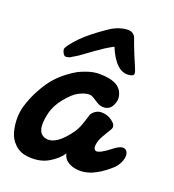

<svg xmlns="http://www.w3.org/2000/svg" viewBox="-118 -527 545 600"><g transform="rotate(15 154.5 -227.0)"><path d="M220.2 -460Q245.1 -460 250 -437Q252.9 -424.3 264.2 -387.2Q266.6 -379.4 270.8 -367.2Q274.9 -355 275.9 -351.1Q279.8 -339.4 279.8 -334Q279.8 -324.2 262.2 -324.2Q220.2 -324.2 196.8 -397.9Q194.8 -397 185.3 -392.8Q175.8 -388.7 168.2 -384.5Q160.6 -380.4 151.9 -375Q147.5 -373 143.1 -370.4Q138.7 -367.7 131.6 -363.5Q124.5 -359.4 119.1 -356Q95.2 -340.8 79.1 -334Q70.3 -328.1 59.1 -328.1Q53.2 -328.1 49.6 -335.4Q45.9 -342.8 45.9 -349.1Q47.4 -359.9 83 -391.1Q112.8 -416 161.1 -442.9Q189.9 -460 220.2 -460ZM274.9 -88.9Q305.7 -108.9 316.4 -93.3Q325.2 -80.1 313 -56.6Q304.2 -40.5 288.1 -29.8Q257.8 -7.8 229 1Q208 6.8 188.5 4.2Q168.9 1.5 155.8 -7.8Q140.1 -18.6 138.2 -37.1Q122.6 -16.6 92.8 -2.7Q63 11.2 23.9 3.9Q-2 -1 -17.6 -18.6Q-33.2 -36.1 -37.1 -58.6Q-41 -81.1 -39.1 -102.5Q-37.1 -124 -30.8 -141.1Q-17.6 -174.8 1 -202.1Q19.5 -229.5 36.6 -245.6Q53.7 -261.7 73.2 -273.9Q92.8 -286.1 105 -291Q117.2 -295.9 128.9 -298.8Q154.8 -306.2 178 -303.2Q201.2 -300.3 214.4 -295.2Q227.5 -290 233.9 -284.2Q244.6 -274.9 248.5 -261.7Q252.4 -248.5 249.5 -237.5Q246.6 -226.6 239.7 -217.5Q232.9 -208.5 221.7 -206.5Q210.4 -204.6 198.2 -210Q191.9 -213.4 183.1 -220.5Q174.3 -227.5 168.9 -230.7Q163.6 -233.9 151.9 -233.2Q140.1 -232.4 123 -225.1Q106.9 -218.3 83 -194.1Q59.1 -169.9 49.8 -141.1Q28.3 -75.2 64.9 -64.9Q99.6 -55.2 147 -111.8Q158.2 -125.5 167.7 -148.9Q177.2 -172.4 178.2 -173.8Q191.9 -190.4 211.2 -189.2Q230.5 -188 246.1 -174.3Q261.7 -160.6 255.9 -148.9Q255.4 -147.5 252.9 -144Q250.5 -140.6 244.6 -132.8Q238.8 -125 232.9 -116.2Q222.7 -102.1 219.5 -86.9Q216.3 -71.8 225.1 -67.9Q236.8 -64 274.9 -88.9Z"/></g></svg>

Font: Florida Vibes
Style: Regular
Weight: 400
Italic angle: -30°
Designer: Turbologo.com
Foundry: Turbologo.com
Version: Version 1.000;hotconv 1.0.109;makeotfexe 2.5.65596